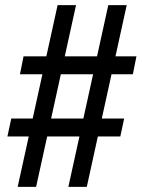

<svg xmlns="http://www.w3.org/2000/svg" viewBox="-20 -730 553 750"><path d="M247 0 403 -710H475L319 0ZM9 -197 24 -267H465L450 -197ZM49 0 205 -710H277L121 0ZM58 -440 72 -510H513L499 -440Z"/></svg>

Font: Geist
Style: Italic
Weight: 400
Italic angle: -12°
Designer: Basement.studio, Andrés Briganti, Mateo Zaragoza
Foundry: Basement.studio, Vercel, Andrés Briganti, Guido Ferreyra, Mateo Zaragoza
Version: Version 1.500